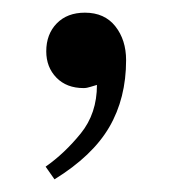

<svg xmlns="http://www.w3.org/2000/svg" viewBox="-20 -125 272 303"><path d="M66 158 52 138Q82 117 107.5 85.5Q133 54 133 9Q129 10 123 12Q117 14 112 14Q85 14 69 -2.5Q53 -19 53 -44Q53 -71 69.5 -88Q86 -105 114 -105Q145 -105 162 -83.5Q179 -62 179 -30Q179 30 152.5 75.5Q126 121 66 158Z"/></svg>

Font: El Messiri SemiBold
Style: Regular
Weight: 600
Designer: Mohamed Gaber
Foundry: Kief Type Foundry
Version: Version 2.020; ttfautohint (v1.8.3)